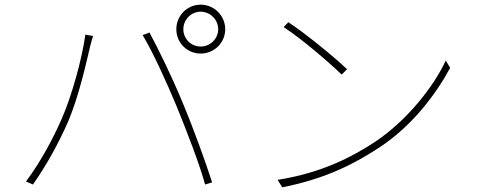

<svg xmlns="http://www.w3.org/2000/svg" viewBox="-20 -800 2040 821"><path d="M764 -675C764 -716 797 -750 838 -750C879 -750 913 -716 913 -675C913 -634 879 -601 838 -601C797 -601 764 -634 764 -675ZM734 -675C734 -617 780 -571 838 -571C896 -571 943 -617 943 -675C943 -733 896 -780 838 -780C780 -780 734 -733 734 -675ZM243 -290C209 -212 155 -109 91 -24L121 -11C181 -97 231 -189 269 -275C318 -387 352 -546 365 -600C370 -620 373 -630 378 -646L345 -652C331 -549 286 -386 243 -290ZM735 -346C778 -241 834 -96 857 -11L887 -20C861 -102 808 -249 763 -356C716 -471 656 -593 619 -661L590 -650C634 -577 693 -447 735 -346Z M1213 -705 1193 -684C1269 -635 1392 -529 1441 -481L1464 -504C1412 -554 1285 -658 1213 -705ZM1167 -31 1187 1C1380 -37 1504 -105 1603 -170C1744 -263 1844 -397 1905 -510L1886 -541C1834 -429 1721 -285 1583 -193C1490 -132 1359 -61 1167 -31Z"/></svg>

Font: Noto Sans CJK JP Thin
Style: Regular
Weight: 250
Designer: Ryoko NISHIZUKA (kana & ideographs); Paul D. Hunt (Latin, Greek & Cyrillic); Wenlong ZHANG (bopomofo); Sandoll Communica
Foundry: Adobe Systems Incorporated
Version: Version 1.004;PS 1.004;hotconv 1.0.82;makeotf.lib2.5.63406